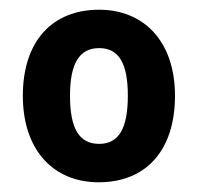

<svg xmlns="http://www.w3.org/2000/svg" viewBox="-20 -742 407 395"><path d="M340 -545C340 -658 275 -722 184 -722C87 -722 27 -657 27 -545C27 -433 90 -367 183 -367C280 -367 340 -432 340 -545ZM124 -545C124 -611 143 -643 184 -643C225 -643 243 -611 243 -545C243 -479 225 -446 184 -446C142 -446 124 -479 124 -545Z"/></svg>

Font: Noto Sans Arabic UI SmCn
Style: Bold
Weight: 700
Width: 4
Designer: Monotype Design Team, Nadine Chahine and Nizar Qandah
Foundry: Monotype Imaging Inc.
Version: Version 2.010